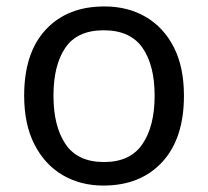

<svg xmlns="http://www.w3.org/2000/svg" viewBox="-20 -566 646 596"><path d="M551 -269Q551 -136 483.5 -63Q416 10 301 10Q230 10 174.5 -22.5Q119 -55 87 -117.5Q55 -180 55 -269Q55 -402 122 -474Q189 -546 304 -546Q377 -546 432.5 -513.5Q488 -481 519.5 -419.5Q551 -358 551 -269ZM146 -269Q146 -174 183.5 -118.5Q221 -63 303 -63Q384 -63 422 -118.5Q460 -174 460 -269Q460 -364 422 -418Q384 -472 302 -472Q220 -472 183 -418Q146 -364 146 -269Z"/></svg>

Font: Noto Sans Living
Style: Regular
Weight: 400
Designer: Monotype Design Team
Foundry: Monotype Imaging Inc.
Version: Version 2.013; ttfautohint (v1.8.4.7-5d5b)